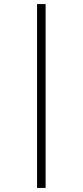

<svg xmlns="http://www.w3.org/2000/svg" viewBox="-20 -823 406 943"><path d="M204 -803V100H162V-803Z"/></svg>

Font: Fira Sans Condensed ExtraLight
Style: Regular
Weight: 275
Width: 3
Designer: Carrois Corporate & Edenspiekermann AG
Foundry: Carrois Corporate GbR & Edenspiekermann AG
Version: Version 4.203